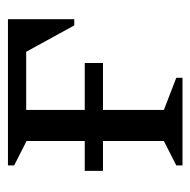

<svg xmlns="http://www.w3.org/2000/svg" viewBox="-18 -472 490 495"><g transform="rotate(-90 227.5 -225.0)"><path d="M34 -205V-252H111V-402L48 -434V-450H425V-279H409L341 -403H191V-252H312V-205H191V-48L274 -16V0H48V-16L111 -48V-205Z"/></g></svg>

Font: Spectral
Style: Regular
Weight: 400
Designer: Jean-Baptiste Levee
Foundry: Production Type
Version: Version 2.001